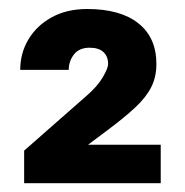

<svg xmlns="http://www.w3.org/2000/svg" viewBox="-20 -737 415 431"><path d="M340.8 -325.7H34.2V-398.9L173.8 -521.5Q198.7 -543 210.7 -563.5Q222.7 -584 222.7 -593.3Q222.7 -610.4 212.2 -620.1Q201.7 -629.9 181.2 -629.9Q157.7 -629.9 146 -614.7Q134.3 -599.6 134.3 -580.1H25.4Q25.4 -617.7 43.9 -648.7Q62.5 -679.7 96.2 -698.2Q129.9 -716.8 175.8 -716.8Q250 -716.8 290.5 -684.8Q331.1 -652.8 331.1 -593.3Q331.1 -564 319.3 -541Q307.6 -518.1 283.2 -495.4Q258.8 -472.7 220.7 -444.3L177.7 -412.1H340.8Z"/></svg>

Font: Heebo ExtraBold
Style: Regular
Weight: 800
Designer: Oded Ezer
Foundry: Ezer Type House
Version: Version 3.100